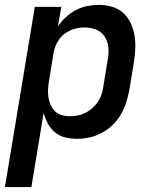

<svg xmlns="http://www.w3.org/2000/svg" viewBox="-27 -558 647 783"><path d="M-7 205 115 -530H223L209 -450Q223 -471 242 -488.5Q261 -506 283.5 -517.5Q306 -529 329.5 -533.5Q353 -538 377 -538Q405 -538 431.5 -530Q458 -522 477 -504Q496 -486 507 -461.5Q518 -437 522 -410Q526 -383 524.5 -354.5Q523 -326 518 -298L500 -188Q495 -163 487 -138Q479 -113 465 -89.5Q451 -66 431 -47Q411 -28 387 -15.5Q363 -3 337.5 2.5Q312 8 286 8Q261 8 237.5 2Q214 -4 196.5 -19Q179 -34 168 -54.5Q157 -75 151 -98L101 205ZM258 -84Q274 -84 290 -87Q306 -90 321 -97.5Q336 -105 349 -116.5Q362 -128 371.5 -142Q381 -156 386.5 -171.5Q392 -187 394 -203L412 -313Q417 -338 415 -362.5Q413 -387 401 -407Q389 -427 366.5 -436.5Q344 -446 319 -446Q304 -446 289.5 -443.5Q275 -441 260.5 -434.5Q246 -428 233.5 -418Q221 -408 212.5 -395Q204 -382 198.5 -368Q193 -354 191 -339L173 -229Q170 -212 169 -195Q168 -178 170.5 -161.5Q173 -145 179.5 -130Q186 -115 197.5 -104Q209 -93 225 -88.5Q241 -84 258 -84Z"/></svg>

Font: Iosevka Curly SmBdEx
Style: Italic
Weight: 600
Width: 7
Italic angle: -9°
Monospace: yes
Designer: Belleve Invis
Foundry: Belleve Invis
Version: Version 11.1.0; ttfautohint (v1.8.3)